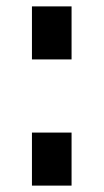

<svg xmlns="http://www.w3.org/2000/svg" viewBox="-20 -581 324 601"><path d="M80 -395V-561H204V-395ZM80 0V-166H204V0Z"/></svg>

Font: Biryani DemiBold
Style: Regular
Weight: 600
Designer: Dan Reynolds and Mathieu Réguer
Foundry: Dan Reynolds and Mathieu Réguer
Version: Version 1.003;PS 001.003;hotconv 1.0.70;makeotf.lib2.5.58329